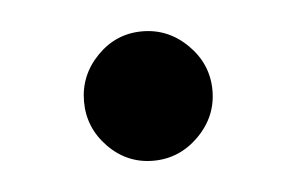

<svg xmlns="http://www.w3.org/2000/svg" viewBox="-27 -166 315 204"><g transform="rotate(-5 130.5 -64.0)"><path d="M130 5Q102 5 82 -15.5Q62 -36 62 -64Q62 -92 82 -112.5Q102 -133 130 -133Q158 -133 178.5 -112.5Q199 -92 199 -64Q199 -36 178.5 -15.5Q158 5 130 5Z"/></g></svg>

Font: Spectral SC SemiBold
Style: Regular
Weight: 600
Designer: Jean-Baptiste Levee
Foundry: Production Type
Version: Version 2.001